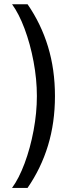

<svg xmlns="http://www.w3.org/2000/svg" viewBox="-20 -760 380 924"><path d="M112.6 144.3H38Q71.1 99.1 98.4 26.1Q125.7 -47 141.6 -132.1Q157.5 -217.2 157.5 -297.7Q157.5 -378.1 141.6 -463.2Q125.7 -548.3 98.4 -621.4Q71.1 -694.4 38 -739.6H112.6Q177.5 -645.7 211 -535.7Q244.5 -425.8 244.5 -297.7Q244.5 -169.5 211 -59.6Q177.5 50.4 112.6 144.3Z"/></svg>

Font: Pretendard Variable
Style: Regular
Weight: 400
Designer: Base glyphs from Inter by Rasmus Andersson; Hangul glyphs from Noto Sans CJK(Source Han Sans) by Jang Soo-young and Kang
Foundry: Kil Hyung-jin
Version: Version 1.100;FEAKit 1.0